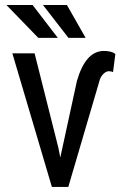

<svg xmlns="http://www.w3.org/2000/svg" viewBox="-20 -739 483 759"><path d="M390.6 -537.6Q420.4 -537.6 436 -525.9L426.8 -453.6Q420.9 -457.5 410.2 -457.5Q399.4 -457.5 387.7 -445.8Q376 -434.1 371.1 -412.1L250 0H185.1L28.8 -528.3H116.7L210.9 -154.3L218.3 -116.2L284.2 -419.4Q318.4 -537.6 390.6 -537.6ZM318.4 -589.4H250.5L149.9 -719.2H244.6ZM208.5 -589.4H131.3L5.4 -719.2H108.9Z"/></svg>

Font: RobotoCondensed-Regular
Style: Regular
Weight: 400
Designer: Google
Version: Version 2.001201; 2014